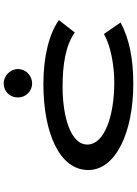

<svg xmlns="http://www.w3.org/2000/svg" viewBox="129 -860 742 1040"><g transform="rotate(-90 500.0 -340.0)"><path d="M568 -537C610 -537 646 -571 646 -614C646 -655 610 -691 568 -691C524 -691 492 -657 492 -614C492 -571 526 -537 568 -537ZM567 11C695 11 808 -9 898 -58L836 -148C774 -112 666 -92 574 -92C390 -92 237 -146 237 -238C237 -331 395 -372 549 -372C667 -372 772 -357 844 -306L911 -392C837 -445 713 -476 565 -476C301 -476 99 -389 99 -233C99 -85 301 11 567 11Z"/></g></svg>

Font: Inconsolata UltraExpanded
Style: Bold
Weight: 700
Width: 9
Monospace: yes
Designer: Raph Levien, Cyreal, Brenton Simpson
Foundry: Raph Levien, Cyreal, Google
Version: Version 3.100